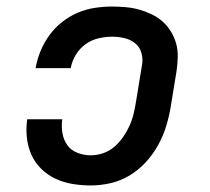

<svg xmlns="http://www.w3.org/2000/svg" viewBox="-20 -558 640 586"><path d="M257 8Q229 8 201.5 3.5Q174 -1 149.5 -12.5Q125 -24 106 -42.5Q87 -61 76 -85.5Q65 -110 62 -138Q59 -166 63 -194H170Q167 -173 170.5 -152Q174 -131 185.5 -115Q197 -99 216.5 -91.5Q236 -84 257 -84Q276 -84 295 -90.5Q314 -97 329 -110Q344 -123 355.5 -139.5Q367 -156 375 -173.5Q383 -191 387.5 -209.5Q392 -228 395 -247L413 -357Q417 -376 412 -395Q407 -414 393 -425.5Q379 -437 360.5 -441.5Q342 -446 322 -446Q302 -446 280.5 -441Q259 -436 241 -423Q223 -410 211.5 -391Q200 -372 196 -351Q196 -351 196 -350.5Q196 -350 196 -350H89Q89 -350 89 -351Q89 -352 89 -352Q94 -379 104.5 -404Q115 -429 131.5 -451.5Q148 -474 170.5 -491.5Q193 -509 218 -519.5Q243 -530 269.5 -534Q296 -538 322 -538Q344 -538 365 -536Q386 -534 405.5 -528.5Q425 -523 443.5 -514Q462 -505 476.5 -492Q491 -479 501.5 -462Q512 -445 517.5 -425.5Q523 -406 522.5 -384.5Q522 -363 519 -342L501 -232Q496 -202 487 -172.5Q478 -143 462.5 -115Q447 -87 425 -63Q403 -39 375.5 -22.5Q348 -6 317.5 1Q287 8 257 8Z"/></svg>

Font: Iosevka Slab SmBdExObl
Style: Regular
Weight: 600
Width: 7
Italic angle: -9°
Monospace: yes
Designer: Belleve Invis
Foundry: Belleve Invis
Version: Version 11.1.0; ttfautohint (v1.8.3)